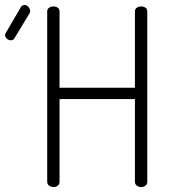

<svg xmlns="http://www.w3.org/2000/svg" viewBox="-112 -757 694 777"><path d="M434 -356H129V-22Q129 -11 121.5 -5.5Q114 0 104 0Q95 0 87 -5.5Q79 -11 79 -22V-710Q79 -721 87 -726Q95 -731 104 -731Q114 -731 121.5 -726Q129 -721 129 -710V-402H434V-710Q434 -721 442 -726Q450 -731 459 -731Q469 -731 476.5 -726Q484 -721 484 -710V-22Q484 -11 476.5 -5.5Q469 0 459 0Q450 0 442 -5.5Q434 -11 434 -22ZM-52 -605Q-55 -598 -58 -597Q-66 -592 -75 -595Q-84 -598 -89 -606Q-94 -615 -89 -623L-27 -729Q-24 -734 -22 -734Q-14 -739 -6 -735.5Q2 -732 6 -725Q9 -720 10 -714.5Q11 -709 7 -702Z"/></svg>

Font: AkaAcidDosis
Style: Light
Weight: 300
Designer: Edgar Tolentino, Pablo Impallari, Igino Marini, Aka-Acid
Foundry: Edgar Tolentino, Pablo Impallari, Igino Marini, Aka-Acid
Version: Version 1.007